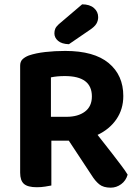

<svg xmlns="http://www.w3.org/2000/svg" viewBox="-20 -857 642 886"><path d="M215 -318H287Q340 -318 372 -342Q404 -366 404 -412Q404 -459 373 -482.5Q342 -506 279 -506Q261 -506 245 -504.5Q229 -503 215 -500ZM299 -208H73V-554Q73 -573 84 -583.5Q95 -594 113 -601Q145 -612 189 -617Q233 -622 281 -622Q414 -622 481.5 -566Q549 -510 549 -414Q549 -353 517 -306.5Q485 -260 429 -234Q373 -208 299 -208ZM275 -242 400 -273Q424 -242 449.5 -210Q475 -178 498 -148Q521 -118 540 -93Q559 -68 569 -51Q561 -23 539 -7Q517 9 491 9Q457 9 438 -6.5Q419 -22 403 -48ZM73 -260H217V-1Q207 1 188.5 4Q170 7 150 7Q108 7 90.5 -8.5Q73 -24 73 -60ZM251 -745 359 -837Q394 -837 413.5 -820Q433 -803 433 -778Q433 -761 424.5 -747Q416 -733 393 -718L298 -653Q265 -654 248 -668.5Q231 -683 231 -703Q231 -715 235 -724.5Q239 -734 251 -745Z"/></svg>

Font: BalooTamma2Bold
Style: Bold
Weight: 700
Designer: Divya Kowshik, Shuchita Grover and Ek Type
Foundry: Ek Type
Version: Version 1.700